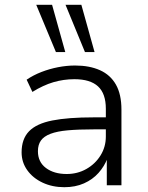

<svg xmlns="http://www.w3.org/2000/svg" viewBox="-20 -772 615 800"><path d="M248 8Q198 8 157.5 -11Q117 -30 93.5 -63Q70 -96 70 -137Q70 -193 101 -225Q132 -257 198 -270Q264 -283 369 -283H434V-233H371Q307 -233 262.5 -229Q218 -225 190.5 -214.5Q163 -204 150.5 -186.5Q138 -169 138 -142Q138 -97 171.5 -72Q205 -47 258 -47Q303 -47 340 -68Q377 -89 399 -124.5Q421 -160 421 -203V-319Q421 -382 388.5 -412Q356 -442 290 -442Q245 -442 202.5 -429.5Q160 -417 115 -389L91 -440Q119 -459 152.5 -472Q186 -485 222 -492Q258 -499 293 -499Q353 -499 396.5 -479.5Q440 -460 463 -419.5Q486 -379 486 -315V0H425V-113H428Q415 -79 390.5 -51.5Q366 -24 330 -8Q294 8 248 8ZM334 -555 253 -752H319L374 -555ZM213 -555 131 -752H197L252 -555Z"/></svg>

Font: Nunito Sans 9pt Light
Style: Regular
Weight: 300
Version: Version 3.101;gftools[0.9.27]